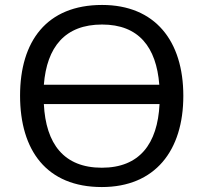

<svg xmlns="http://www.w3.org/2000/svg" viewBox="-20 -745 822 775"><path d="M391 10C606 10 720 -137 720 -358C720 -580 606 -725 392 -725C168 -725 61 -578 61 -359C61 -138 168 10 391 10ZM157 -403C169 -555 242 -646 392 -646C540 -646 611 -555 623 -403ZM391 -68C238 -68 165 -164 157 -325H624C616 -164 543 -68 391 -68Z"/></svg>

Font: Noto Sans Math
Style: Regular
Weight: 400
Designer: Monotype Design Team, Delve Withrington, Jeff Kellem
Foundry: Monotype Imaging Inc., Delve Fonts LLC
Version: Version 3.000